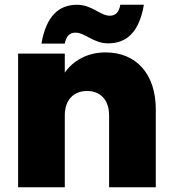

<svg xmlns="http://www.w3.org/2000/svg" viewBox="-20 -786 726 806"><path d="M297 -649C337 -649 372 -604 434 -604C510 -604 564 -649 584 -766H485C480 -735 465 -720 441 -720C401 -720 366 -766 304 -766C228 -766 174 -720 154 -603H252C258 -635 273 -649 297 -649ZM423 -566C344 -566 285 -529 252 -481V-561H56V0H252V-301C252 -366 288 -404 346 -404C402 -404 438 -366 438 -301V0H634V-327C634 -474 553 -566 423 -566Z"/></svg>

Font: Poppins STUK1
Style: Regular
Weight: 400
Designer: Jonny Pinhorn (original), Sammy Jo Hughes (modified version)
Foundry: Type Mafia
Version: Version 1.002;hotconv 1.0.109;makeotfexe 2.5.65596